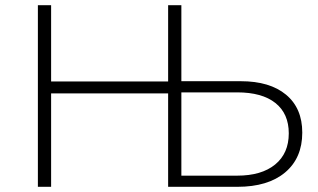

<svg xmlns="http://www.w3.org/2000/svg" viewBox="-20 -720 1227 740"><path d="M126 0V-700H177V-406H628V-700H679V-407H908Q1020 -407 1082.5 -355Q1145 -303 1145 -209Q1145 -111 1079 -55.5Q1013 0 895 0H628V-360H177V0ZM679 -43H894Q988 -43 1040.5 -86Q1093 -129 1093 -206Q1093 -282 1041.5 -323Q990 -364 894 -364H679Z"/></svg>

Font: Montserrat Z Light
Style: Regular
Weight: 300
Designer: Julieta Ulanovsky
Foundry: Julieta Ulanovsky
Version: Version 8.000